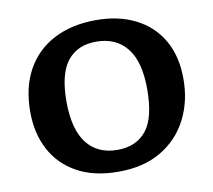

<svg xmlns="http://www.w3.org/2000/svg" viewBox="-80 -806 1014 912"><g transform="rotate(-10 427.0 -350.0)"><path d="M421 14Q303 14 221.5 -31Q140 -76 98 -155.5Q56 -235 56 -338Q56 -457 103 -541Q150 -625 236 -669.5Q322 -714 439 -714Q547 -714 628.5 -673Q710 -632 755 -554.5Q800 -477 800 -367Q800 -259 755.5 -172.5Q711 -86 626.5 -36Q542 14 421 14ZM434 -89Q524 -89 573 -149.5Q622 -210 622 -349Q622 -482 569.5 -547.5Q517 -613 422 -613Q331 -613 282.5 -551.5Q234 -490 234 -357Q234 -224 285.5 -156.5Q337 -89 434 -89Z"/></g></svg>

Font: Literata 7pt
Style: Bold
Weight: 700
Designer: Latin by Veronika Burian and Jose Scaglione. Greek by Irene Vlachou. Cyrillic by Vera Evstafieva.
Foundry: TypeTogether
Version: Version 3.002